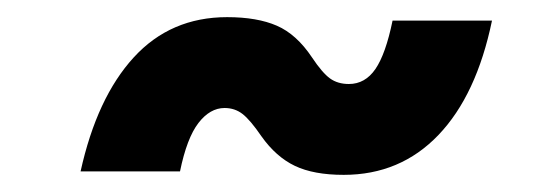

<svg xmlns="http://www.w3.org/2000/svg" viewBox="-20 -445 640 224"><path d="M381 -241Q346 -241 324 -251.5Q302 -262 285 -286Q272 -305 263 -312Q254 -319 242 -319Q225 -319 211.5 -301.5Q198 -284 190 -245H74Q93 -331 136 -378Q179 -425 245 -425Q280 -425 303 -415Q326 -405 344 -378Q356 -360 365 -353.5Q374 -347 387 -347Q406 -347 418 -364.5Q430 -382 438 -421H554Q536 -334 491.5 -287.5Q447 -241 381 -241Z"/></svg>

Font: Geist Mono ExtraBold
Style: Italic
Weight: 800
Italic angle: -12°
Monospace: yes
Designer: Basement.studio, Andrés Briganti, Mateo Zaragoza
Foundry: Basement.studio, Vercel, Andrés Briganti, Guido Ferreyra, Mateo Zaragoza
Version: Version 1.500; ttfautohint (v1.8.4.7-5d5b)